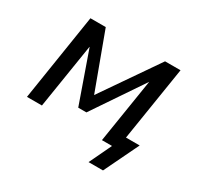

<svg xmlns="http://www.w3.org/2000/svg" viewBox="-135 -662 991 956"><g transform="rotate(30 360.0 -184.5)"><path d="M478 128 539 0H481L493 -71H657L561 128ZM50 0 128 -497H216L335 -175L557 -497H646L567 0H481L540 -371H541L345 -81H298L196 -371H195L136 0Z"/></g></svg>

Font: Nunito Sans 7pt SemiCondensed Medium
Style: Italic
Weight: 500
Width: 4
Italic angle: -9°
Designer: Vernon Adams
Foundry: Vernon Adams
Version: Version 3.101;gftools[0.9.27]